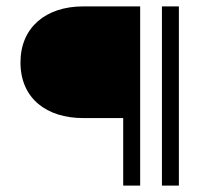

<svg xmlns="http://www.w3.org/2000/svg" viewBox="-20 -590 625 600"><path d="M44 -395C44 -282 126 -221 240 -221H365V-10H418V-570H240C123 -570 44 -504 44 -395ZM486 -10H539V-570H486Z"/></svg>

Font: Charger Sport
Style: ExLitExt
Weight: 200
Designer: Jasper
Foundry: Cannot Into Space Fonts
Version: Version 1.1